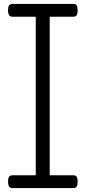

<svg xmlns="http://www.w3.org/2000/svg" viewBox="-20 -957 436 977"><path d="M43 0Q32 0 26.5 -7.5Q21 -15 21 -33Q21 -51 26.5 -58Q32 -65 43 -65H162V-872H43Q32 -872 26.5 -879.5Q21 -887 21 -905Q21 -923 26.5 -930Q32 -937 43 -937H353Q365 -937 370 -930Q375 -923 375 -905Q375 -887 370 -879.5Q365 -872 353 -872H233V-65H353Q365 -65 370 -58Q375 -51 375 -33Q375 -15 370 -7.5Q365 0 353 0Z"/></svg>

Font: Playwrite US Modern Light
Style: Regular
Weight: 300
Designer: Veronika Burian, José Scaglione
Foundry: TypeTogether
Version: Version 1.003